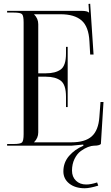

<svg xmlns="http://www.w3.org/2000/svg" viewBox="-20 -777 592 1024"><path d="M498 196 504 213Q458 227 432 227Q381 227 349.5 202Q318 177 318 137Q318 90 348 55Q378 20 425 0L424 -6L361 0H18V-9H53Q89 -9 97.5 -17.5Q106 -26 106 -62V-657Q106 -693 97.5 -701.5Q89 -710 53 -710H18V-719H417Q445 -719 454 -710H455L452 -756L461 -757L479 -486H461L457 -556Q453 -635 415 -668Q377 -701 303 -701H162V-700Q184 -678 184 -648V-386H224Q276 -386 304 -406.5Q332 -427 332 -492V-527H341V-206H332V-261Q332 -326 303.5 -347Q275 -368 224 -368H184V-71Q184 -41 162 -19V-18H361Q434 -18 469.5 -50Q505 -82 510 -153L516 -233H532L518 -9Q509 0 481 0Q468 0 449.5 7Q431 14 411 28.5Q391 43 377.5 70.5Q364 98 364 133Q364 166 385 186.5Q406 207 440 207Q464 207 498 196Z"/></svg>

Font: FoglihtenNo06
Style: Regular
Weight: 500
Designer: gluk (gluksza@wp.pl)
Foundry: gluk (gluksza@wp.pl)
Version: Version 0.76